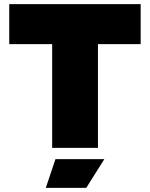

<svg xmlns="http://www.w3.org/2000/svg" viewBox="-20 -720 730 935"><path d="M234 0V-505H25V-700H665V-505H457V0ZM203 195 250 55H488L400 195Z"/></svg>

Font: REM Black
Style: Regular
Weight: 900
Designer: Octavio Pardo
Foundry: Ashler Design
Version: Version 1.005;gftools[0.9.28]